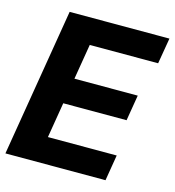

<svg xmlns="http://www.w3.org/2000/svg" viewBox="-108 -819 829 911"><g transform="rotate(15 306.0 -364.0)"><path d="M1.5 0 122.1 -727.5H612.3L590.8 -600.6H254.9L226.1 -427.2H537.1L516.1 -300.8H205.1L176.3 -127H514.2L493.2 0Z"/></g></svg>

Font: Inter Tight
Style: Bold Italic
Weight: 700
Italic angle: -9.39999°
Designer: Rasmus Andersson
Foundry: rsms
Version: Version 3.004